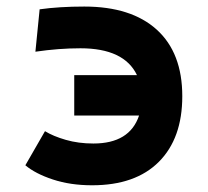

<svg xmlns="http://www.w3.org/2000/svg" viewBox="-20 -547 626 577"><path d="M256.8 9.8Q191.4 9.8 138.9 -7.6Q86.4 -24.9 56.2 -50.3L115.2 -152.8Q139.6 -137.7 177.7 -126.7Q215.8 -115.7 260.7 -115.7Q369.6 -115.7 397.9 -199.7H203.1V-321.3H391.6Q353 -401.9 221.7 -401.9Q156.7 -401.9 86.4 -391.6L99.1 -519Q158.2 -527.3 233.4 -527.3Q374.5 -527.3 451.2 -457.8Q527.8 -388.2 527.8 -257.8Q527.8 -131.3 457.5 -60.8Q387.2 9.8 256.8 9.8Z"/></svg>

Font: Cascadia Code PL
Style: Bold
Weight: 700
Monospace: yes
Designer: Aaron Bell
Foundry: Saja Typeworks
Version: Version 2404.023; ttfautohint (v1.8.4)